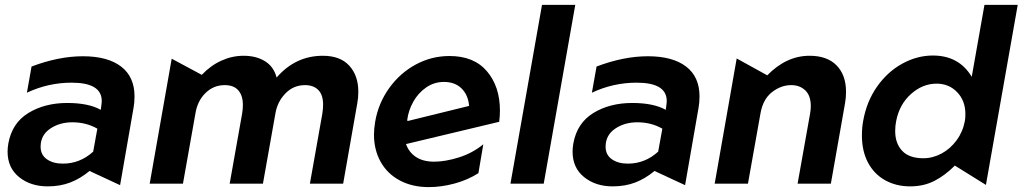

<svg xmlns="http://www.w3.org/2000/svg" viewBox="-20 -751 4181 785"><path d="M237 -82Q197 -82 171.5 -100Q146 -118 146 -151Q146 -198 184.5 -224.5Q223 -251 276 -251Q332 -251 378 -225L361 -131Q307 -82 237 -82ZM530 -357Q530 -437 475 -479Q420 -521 319 -521Q220 -521 109 -479L90 -372Q177 -413 273 -413Q396 -413 396 -338Q396 -331 394 -317L392 -302Q342 -330 255 -330Q163 -330 96 -289Q29 -248 14 -164Q11 -146 11 -131Q11 -65 58 -27Q105 11 175 11Q226 11 267.5 -5Q309 -21 346 -52L471 6L526 -310Q530 -331 530 -357Z M1383 0 1441 -330Q1445 -351 1445 -376Q1445 -442 1408 -482.5Q1371 -523 1300 -523Q1188 -523 1111 -434Q1099 -479 1063 -501Q1027 -523 976 -523Q929 -523 885 -503Q841 -483 805 -445L682 -511L592 0H728L779 -287Q787 -338 820 -370.5Q853 -403 899 -403Q936 -403 954.5 -381.5Q973 -360 973 -322Q973 -305 970 -287L919 0H1055L1106 -287Q1114 -335 1147 -369Q1180 -403 1227 -403Q1262 -403 1281.5 -383Q1301 -363 1301 -323Q1301 -307 1298 -287L1247 0Z M1755 -90Q1710 -90 1681 -109Q1652 -128 1640 -162L2021 -253Q2024 -277 2024 -299Q2024 -397 1971 -459.5Q1918 -522 1818 -522Q1744 -522 1679.5 -487Q1615 -452 1571 -390.5Q1527 -329 1514 -254Q1509 -224 1509 -201Q1509 -138 1536.5 -89Q1564 -40 1615 -13Q1666 14 1733 14Q1784 14 1838 -0.5Q1892 -15 1936 -43L1956 -161Q1912 -125 1856.5 -107.5Q1801 -90 1755 -90ZM1795 -416Q1840 -416 1867 -389.5Q1894 -363 1898 -318L1646 -256L1645 -261Q1650 -300 1670 -335.5Q1690 -371 1722.5 -393.5Q1755 -416 1795 -416Z M2332 -731H2196L2067 0H2203Z M2547 -82Q2507 -82 2481.5 -100Q2456 -118 2456 -151Q2456 -198 2494.5 -224.5Q2533 -251 2586 -251Q2642 -251 2688 -225L2671 -131Q2617 -82 2547 -82ZM2840 -357Q2840 -437 2785 -479Q2730 -521 2629 -521Q2530 -521 2419 -479L2400 -372Q2487 -413 2583 -413Q2706 -413 2706 -338Q2706 -331 2704 -317L2702 -302Q2652 -330 2565 -330Q2473 -330 2406 -289Q2339 -248 2324 -164Q2321 -146 2321 -131Q2321 -65 2368 -27Q2415 11 2485 11Q2536 11 2577.5 -5Q2619 -21 2656 -52L2781 6L2836 -310Q2840 -331 2840 -357Z M3439 -376Q3439 -444 3400.5 -483.5Q3362 -523 3290 -523Q3195 -523 3117 -443L2992 -512L2902 0H3038L3089 -286Q3099 -345 3136 -374Q3173 -403 3215 -403Q3250 -403 3272.5 -381.5Q3295 -360 3295 -317Q3295 -303 3292 -286L3241 0H3377L3435 -329Q3439 -350 3439 -376Z M4141 -731H4005L3953 -437Q3901 -524 3794 -524Q3730 -524 3669.5 -491Q3609 -458 3566 -397Q3523 -336 3509 -256Q3504 -230 3504 -197Q3504 -133 3529 -86Q3554 -39 3599 -14Q3644 11 3701 11Q3756 11 3799.5 -11Q3843 -33 3884 -74L4011 5ZM3640 -215Q3640 -237 3644 -256Q3657 -324 3704.5 -366.5Q3752 -409 3809 -409Q3860 -409 3893.5 -374Q3927 -339 3927 -285Q3927 -267 3925 -257Q3917 -213 3891.5 -178Q3866 -143 3830 -123.5Q3794 -104 3755 -104Q3697 -104 3668.5 -134.5Q3640 -165 3640 -215Z"/></svg>

Font: Geom SemiBold
Style: Bold Italic
Weight: 600
Italic angle: -10°
Version: Version 1.102